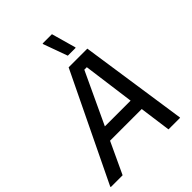

<svg xmlns="http://www.w3.org/2000/svg" viewBox="-267 -970 1090 1090"><g transform="rotate(-45 278.0 -425.0)"><path d="M-28.3 0V-5L283.3 -650H433.3L528.3 -5V0H435L409.2 -189.2H155L66.7 0ZM336.7 -577.5 191.7 -267.5H398.3L356.7 -577.5ZM326.7 -700 274.2 -845V-850H349.2L390 -705V-700Z"/></g></svg>

Font: Familjen Grotesk GF
Style: Italic
Weight: 400
Designer: Anders Wikstroem, Jonas Baeckman, Matilda Gysing, Kristian Moeller
Foundry: Familjen STHML AB
Version: Version 2.000; Beta; Release 4; Build 6